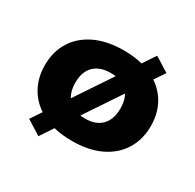

<svg xmlns="http://www.w3.org/2000/svg" viewBox="-142 -725 973 956"><g transform="rotate(30 344.5 -247.5)"><path d="M345 11Q250 11 181.5 -21.5Q113 -54 76.5 -113Q40 -172 40 -249Q40 -327 76.5 -385.5Q113 -444 181.5 -476.5Q250 -509 345 -509Q440 -509 508 -476.5Q576 -444 612.5 -385.5Q649 -327 649 -249Q649 -172 612.5 -113Q576 -54 508 -21.5Q440 11 345 11ZM345 -118Q408 -118 441 -152.5Q474 -187 474 -250Q474 -312 441 -345.5Q408 -379 345 -379Q282 -379 248.5 -345.5Q215 -312 215 -250Q215 -187 248.5 -152.5Q282 -118 345 -118ZM189 74 106 22 501 -569 584 -517Z"/></g></svg>

Font: Nunito Sans 10pt SemiExpanded Black
Style: Regular
Weight: 900
Width: 6
Designer: Vernon Adams
Foundry: Vernon Adams
Version: Version 3.101;gftools[0.9.27]